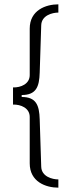

<svg xmlns="http://www.w3.org/2000/svg" viewBox="-20 -706 355 885"><path d="M80 -259V-268C147 -268 161 -306 163 -371L170 -589C171 -635 221 -648 249 -648V-686C191 -686 117 -659 117 -574V-360C117 -319 76 -302 40 -303V-224C76 -225 117 -208 117 -167V47C117 132 191 159 249 159V121C221 121 171 108 170 62L163 -156C161 -221 147 -259 80 -259Z"/></svg>

Font: ChivoLight
Style: Regular
Weight: 300
Designer: Hector Gatti
Foundry: Omnibus-Type
Version: Version 1.004;PS 001.004;hotconv 1.0.88;makeotf.lib2.5.64775